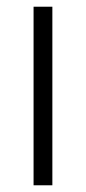

<svg xmlns="http://www.w3.org/2000/svg" viewBox="-20 -552 256 572"><path d="M136 0H80V-532H136Z"/></svg>

Font: Noto Sans Kannada SemiCondensed Light
Style: Regular
Weight: 300
Width: 4
Designer: Jelle Bosma - Monotype Design Team
Foundry: Monotype Imaging Inc.
Version: Version 2.005; ttfautohint (v1.8.4.7-5d5b)